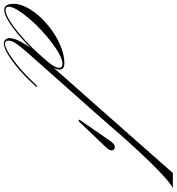

<svg xmlns="http://www.w3.org/2000/svg" viewBox="-34 -933 922 1002"><g transform="rotate(90 427.0 -432.0)"><path d="M512 -465H469L829 -873H908Q881 -861 812 -794Q743 -727 644 -616ZM-22 7Q-54 7 -54 -43Q-54 -75 -34.5 -112Q-15 -149 17.5 -183.5Q50 -218 90.5 -246Q131 -274 174.5 -290.5Q218 -307 256 -307Q289 -307 289 -281Q289 -258 259 -222Q229 -186 184 -138Q148 -102 108.5 -68.5Q69 -35 34.5 -14Q0 7 -22 7ZM-21 0Q-3 0 28.5 -18.5Q60 -37 99 -69.5Q138 -102 179 -143Q224 -191 252 -225Q280 -259 280 -280Q280 -297 259 -297Q240 -297 210.5 -281.5Q181 -266 147.5 -240.5Q114 -215 81 -184Q48 -153 21 -121Q-6 -89 -22.5 -61.5Q-39 -34 -39 -15Q-39 0 -21 0ZM258 -179Q214 -130 187.5 -99Q161 -68 149.5 -49Q138 -30 138 -16Q138 3 154 3Q171 3 204 -17Q237 -37 278 -71.5Q319 -106 361 -151L372 -163H382L373 -154Q332 -108 289 -71Q246 -34 210 -12.5Q174 9 152 9Q141 9 133 0.5Q125 -8 125 -20Q125 -53 160.5 -108Q196 -163 260 -229L469 -465H512ZM557 -380 550 -385 660 -544Q677 -570 693 -570Q711 -570 711 -553Q711 -545 705 -536.5Q699 -528 683 -512Z"/></g></svg>

Font: Ballet 24pt
Style: Regular
Weight: 400
Designer: Maximiliano R. Sproviero
Foundry: Omnibus-Type
Version: Version 1.100